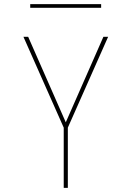

<svg xmlns="http://www.w3.org/2000/svg" viewBox="-20 -914 640 934"><path d="M290 0V-293L94 -735H117L300 -319L483 -735H506L310 -293V0ZM127 -876V-894H472V-876Z"/></svg>

Font: Iosevka Aile Thin
Style: Regular
Weight: 100
Designer: Belleve Invis
Foundry: Belleve Invis
Version: Version 31.1.0; ttfautohint (v1.8.4)